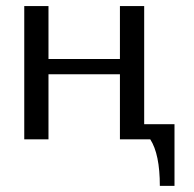

<svg xmlns="http://www.w3.org/2000/svg" viewBox="-20 -460 640 634"><path d="M507.8 153.8Q507.8 48.8 476.1 0H376V-214.8H140.1V0H60.1V-439.9H140.1V-265.1H376V-439.9H456.1V-49.8H556.2V153.8Z"/></svg>

Font: Pfennig
Style: Medium
Weight: 500
Version: Version 20120410 ; ttfautohint (v0.8)